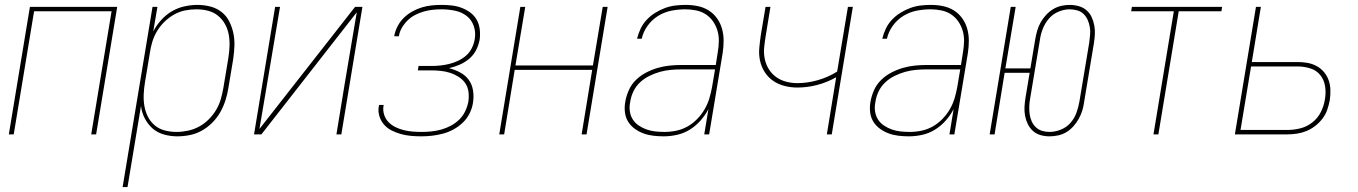

<svg xmlns="http://www.w3.org/2000/svg" viewBox="-20 -548 5540 783"><path d="M16 0 102 -520H458L372 0H352L435 -502H119L36 0Z M480 215 602 -520H622L605 -420Q618 -445 637.5 -466.5Q657 -488 681 -502Q705 -516 732 -522Q759 -528 785 -528Q812 -528 837.5 -521.5Q863 -515 883 -499.5Q903 -484 914.5 -461.5Q926 -439 931.5 -413.5Q937 -388 936 -361Q935 -334 931 -307L911 -187Q907 -162 899 -137.5Q891 -113 878 -90Q865 -67 845.5 -47.5Q826 -28 802.5 -15Q779 -2 753.5 3Q728 8 703 8Q675 8 648.5 0.5Q622 -7 602.5 -24Q583 -41 570.5 -65Q558 -89 555 -116L500 215ZM700 -10Q723 -10 746.5 -15Q770 -20 791.5 -31.5Q813 -43 831 -61Q849 -79 861.5 -100Q874 -121 880.5 -144Q887 -167 891 -190L911 -310Q915 -334 916 -358.5Q917 -383 913 -406Q909 -429 898 -449Q887 -469 869.5 -483.5Q852 -498 829 -504Q806 -510 781 -510Q758 -510 735 -505.5Q712 -501 690.5 -489Q669 -477 651 -459.5Q633 -442 620.5 -421Q608 -400 601 -377Q594 -354 591 -331L571 -211Q567 -187 566 -162.5Q565 -138 569 -115Q573 -92 583.5 -71.5Q594 -51 611.5 -36.5Q629 -22 652 -16Q675 -10 700 -10Z M1016 0 1102 -520H1122L1087 -312Q1075 -239 1062.5 -166.5Q1050 -94 1038 -22L1428 -520H1458L1372 0H1352L1386 -208Q1398 -281 1410.5 -353.5Q1423 -426 1435 -498L1046 0Z M1698 8Q1676 8 1655 6Q1634 4 1614.5 -1.5Q1595 -7 1577 -16Q1559 -25 1546 -40Q1533 -55 1527 -75Q1521 -95 1525 -116L1526 -120H1545L1544 -117Q1541 -98 1546.5 -80.5Q1552 -63 1564 -50.5Q1576 -38 1592 -30Q1608 -22 1626 -17.5Q1644 -13 1662 -11.5Q1680 -10 1699 -10Q1719 -10 1739 -12Q1759 -14 1779 -19.5Q1799 -25 1818 -35Q1837 -45 1852.5 -60Q1868 -75 1877 -94Q1886 -113 1890 -133Q1893 -154 1890.5 -173.5Q1888 -193 1877.5 -208.5Q1867 -224 1850.5 -234.5Q1834 -245 1815.5 -251Q1797 -257 1777 -259Q1757 -261 1737 -261H1684L1687 -279H1740Q1758 -279 1776.5 -281Q1795 -283 1813 -287.5Q1831 -292 1849 -300.5Q1867 -309 1881.5 -322Q1896 -335 1904.5 -352.5Q1913 -370 1916 -388Q1921 -416 1912 -442Q1903 -468 1882.5 -483.5Q1862 -499 1835 -504.5Q1808 -510 1780 -510Q1762 -510 1744 -508Q1726 -506 1708.5 -501Q1691 -496 1674 -487.5Q1657 -479 1643.5 -466Q1630 -453 1620 -436.5Q1610 -420 1607 -402V-400H1588V-403Q1592 -423 1602 -442Q1612 -461 1627.5 -476Q1643 -491 1662 -501.5Q1681 -512 1701 -518Q1721 -524 1741 -526Q1761 -528 1781 -528Q1803 -528 1824 -525.5Q1845 -523 1864 -515.5Q1883 -508 1899 -496Q1915 -484 1924.5 -466.5Q1934 -449 1936.5 -428Q1939 -407 1936 -386Q1932 -364 1921.5 -343.5Q1911 -323 1893 -308Q1875 -293 1854 -284Q1833 -275 1811 -270Q1835 -264 1856.5 -252.5Q1878 -241 1891.5 -222.5Q1905 -204 1909 -179.5Q1913 -155 1909 -130Q1906 -108 1895.5 -86.5Q1885 -65 1868 -48.5Q1851 -32 1830 -20.5Q1809 -9 1786.5 -3Q1764 3 1742 5.5Q1720 8 1698 8Z M2016 0 2102 -520H2122L2082 -281H2398L2438 -520H2458L2372 0H2352L2395 -263H2079L2036 0Z M2687 8Q2665 8 2644 5.5Q2623 3 2604 -4Q2585 -11 2568.5 -23Q2552 -35 2541.5 -52Q2531 -69 2528.5 -90.5Q2526 -112 2530 -133Q2534 -157 2544.5 -180.5Q2555 -204 2573.5 -222Q2592 -240 2615 -252Q2638 -264 2662 -271Q2686 -278 2710.5 -280.5Q2735 -283 2759 -283H2899L2907 -334Q2911 -357 2911.5 -379.5Q2912 -402 2906 -422.5Q2900 -443 2888 -460.5Q2876 -478 2858.5 -489.5Q2841 -501 2819 -505.5Q2797 -510 2775 -510Q2747 -510 2718.5 -504.5Q2690 -499 2664.5 -483.5Q2639 -468 2621 -443Q2603 -418 2597 -390H2578Q2583 -411 2592.5 -431Q2602 -451 2617.5 -467.5Q2633 -484 2652.5 -496Q2672 -508 2692.5 -515.5Q2713 -523 2734 -525.5Q2755 -528 2776 -528Q2802 -528 2826 -523Q2850 -518 2870 -505.5Q2890 -493 2904 -473.5Q2918 -454 2924.5 -430.5Q2931 -407 2931 -382Q2931 -357 2927 -331L2872 0H2852L2869 -103Q2856 -78 2836.5 -56Q2817 -34 2792.5 -19Q2768 -4 2740.5 2Q2713 8 2687 8ZM2690 -10Q2714 -10 2738 -15Q2762 -20 2783.5 -32Q2805 -44 2823 -62.5Q2841 -81 2853.5 -102.5Q2866 -124 2873 -147.5Q2880 -171 2884 -194L2896 -265H2759Q2737 -265 2715 -263Q2693 -261 2671.5 -255Q2650 -249 2628.5 -238.5Q2607 -228 2590 -212Q2573 -196 2563 -175Q2553 -154 2550 -132Q2546 -113 2548.5 -94.5Q2551 -76 2560.5 -61Q2570 -46 2585 -36Q2600 -26 2617 -20Q2634 -14 2652.5 -12Q2671 -10 2690 -10Z M3352 0 3390 -233Q3353 -212 3312.5 -201.5Q3272 -191 3232 -191Q3205 -191 3179.5 -197.5Q3154 -204 3133.5 -218Q3113 -232 3099 -253.5Q3085 -275 3079.5 -300.5Q3074 -326 3076.5 -353Q3079 -380 3083 -407L3102 -520H3122L3103 -404Q3099 -380 3096.5 -356Q3094 -332 3098.5 -309Q3103 -286 3115 -266.5Q3127 -247 3145 -234Q3163 -221 3185.5 -215Q3208 -209 3232 -209Q3273 -209 3315 -221Q3357 -233 3394 -256L3438 -520H3458L3372 0Z M3687 8Q3665 8 3644 5.5Q3623 3 3604 -4Q3585 -11 3568.5 -23Q3552 -35 3541.5 -52Q3531 -69 3528.5 -90.5Q3526 -112 3530 -133Q3534 -157 3544.5 -180.5Q3555 -204 3573.5 -222Q3592 -240 3615 -252Q3638 -264 3662 -271Q3686 -278 3710.5 -280.5Q3735 -283 3759 -283H3899L3907 -334Q3911 -357 3911.5 -379.5Q3912 -402 3906 -422.5Q3900 -443 3888 -460.5Q3876 -478 3858.5 -489.5Q3841 -501 3819 -505.5Q3797 -510 3775 -510Q3747 -510 3718.5 -504.5Q3690 -499 3664.5 -483.5Q3639 -468 3621 -443Q3603 -418 3597 -390H3578Q3583 -411 3592.5 -431Q3602 -451 3617.5 -467.5Q3633 -484 3652.5 -496Q3672 -508 3692.5 -515.5Q3713 -523 3734 -525.5Q3755 -528 3776 -528Q3802 -528 3826 -523Q3850 -518 3870 -505.5Q3890 -493 3904 -473.5Q3918 -454 3924.5 -430.5Q3931 -407 3931 -382Q3931 -357 3927 -331L3872 0H3852L3869 -103Q3856 -78 3836.5 -56Q3817 -34 3792.5 -19Q3768 -4 3740.5 2Q3713 8 3687 8ZM3690 -10Q3714 -10 3738 -15Q3762 -20 3783.5 -32Q3805 -44 3823 -62.5Q3841 -81 3853.5 -102.5Q3866 -124 3873 -147.5Q3880 -171 3884 -194L3896 -265H3759Q3737 -265 3715 -263Q3693 -261 3671.5 -255Q3650 -249 3628.5 -238.5Q3607 -228 3590 -212Q3573 -196 3563 -175Q3553 -154 3550 -132Q3546 -113 3548.5 -94.5Q3551 -76 3560.5 -61Q3570 -46 3585 -36Q3600 -26 3617 -20Q3634 -14 3652.5 -12Q3671 -10 3690 -10Z M4260 8Q4241 8 4223.5 3Q4206 -2 4193 -13.5Q4180 -25 4172 -41Q4164 -57 4160.5 -75Q4157 -93 4158 -111.5Q4159 -130 4162 -149L4179 -251H4077L4036 0H4016L4102 -520H4122L4080 -269H4182L4202 -389Q4205 -406 4210 -423.5Q4215 -441 4224 -457Q4233 -473 4246 -487Q4259 -501 4274.5 -510.5Q4290 -520 4307.5 -524Q4325 -528 4342 -528Q4361 -528 4379 -523Q4397 -518 4410.5 -506.5Q4424 -495 4431.5 -479Q4439 -463 4442.5 -445Q4446 -427 4445 -408.5Q4444 -390 4441 -371L4401 -131Q4399 -114 4393.5 -96.5Q4388 -79 4379 -63Q4370 -47 4357.5 -33Q4345 -19 4329.5 -9.5Q4314 0 4296 4Q4278 8 4260 8ZM4260 -10Q4283 -10 4306.5 -19.5Q4330 -29 4346 -47.5Q4362 -66 4370 -88.5Q4378 -111 4382 -134L4422 -374Q4424 -390 4425.5 -406Q4427 -422 4424.5 -437Q4422 -452 4416 -466Q4410 -480 4399.5 -490.5Q4389 -501 4373.5 -505.5Q4358 -510 4342 -510Q4320 -510 4297 -500.5Q4274 -491 4258 -472.5Q4242 -454 4233 -431.5Q4224 -409 4221 -386L4181 -146Q4178 -130 4177.5 -114Q4177 -98 4179 -83Q4181 -68 4187 -54Q4193 -40 4204 -29.5Q4215 -19 4229.5 -14.5Q4244 -10 4260 -10Z M4684 0 4767 -502H4593L4596 -520H4964L4961 -502H4787L4704 0Z M5016 0 5102 -520H5122L5085 -295H5272Q5293 -295 5312.5 -291.5Q5332 -288 5349.5 -278.5Q5367 -269 5379.5 -254Q5392 -239 5398.5 -220.5Q5405 -202 5405.5 -181Q5406 -160 5403 -139Q5399 -119 5392.5 -100Q5386 -81 5373 -64Q5360 -47 5343 -34Q5326 -21 5307.5 -13.5Q5289 -6 5269 -3Q5249 0 5230 0ZM5039 -18H5230Q5256 -18 5282.5 -24.5Q5309 -31 5331.5 -48.5Q5354 -66 5366.5 -91Q5379 -116 5383 -142Q5388 -169 5384 -195.5Q5380 -222 5364.5 -241.5Q5349 -261 5324 -269Q5299 -277 5272 -277H5082Z"/></svg>

Font: Iosevka Thin Oblique
Style: Regular
Weight: 100
Italic angle: -9°
Monospace: yes
Designer: Belleve Invis
Foundry: Belleve Invis
Version: Version 32.5.0; ttfautohint (v1.8.4)